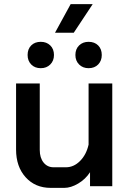

<svg xmlns="http://www.w3.org/2000/svg" viewBox="-20 -904 629 932"><path d="M58 -178V-499H173V-176Q173 -138 191.5 -115Q210 -92 240 -92H300Q338 -92 368.5 -122.5Q399 -153 410 -202V-499H525V0H417V-68Q395 -34 359.5 -13Q324 8 292 8H226Q151 8 104.5 -43.5Q58 -95 58 -178ZM323 -884H430L338 -745H247ZM114 -637Q114 -666 131.5 -683.5Q149 -701 178 -701Q206 -701 224 -683.5Q242 -666 242 -637Q242 -609 224 -591Q206 -573 178 -573Q149 -573 131.5 -591Q114 -609 114 -637ZM346 -637Q346 -666 364 -683.5Q382 -701 410 -701Q439 -701 456.5 -683.5Q474 -666 474 -637Q474 -609 456.5 -591Q439 -573 410 -573Q382 -573 364 -591Q346 -609 346 -637Z"/></svg>

Font: Bai Jamjuree SemiBold
Style: Regular
Weight: 600
Version: Version 1.000; ttfautohint (v1.6)